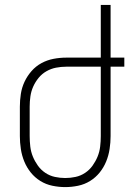

<svg xmlns="http://www.w3.org/2000/svg" viewBox="-20 -755 540 783"><path d="M246 8Q220 8 193.5 2.5Q167 -3 144.5 -17Q122 -31 105.5 -51.5Q89 -72 79 -96.5Q69 -121 65 -147.5Q61 -174 61 -200V-320Q61 -346 65 -372Q69 -398 80 -421.5Q91 -445 108.5 -465Q126 -485 149 -497.5Q172 -510 198 -515Q224 -520 250 -520H391V-735H431V-520H487V-483H431V-200Q431 -174 427 -147.5Q423 -121 413 -96.5Q403 -72 386.5 -51.5Q370 -31 347.5 -17Q325 -3 298.5 2.5Q272 8 246 8ZM246 -29Q267 -29 288 -33.5Q309 -38 327 -50Q345 -62 357.5 -79.5Q370 -97 378 -116.5Q386 -136 388.5 -157.5Q391 -179 391 -200V-483H250Q229 -483 208.5 -479Q188 -475 169.5 -464.5Q151 -454 137.5 -437.5Q124 -421 115.5 -402Q107 -383 104 -362Q101 -341 101 -320V-200Q101 -179 103.5 -157.5Q106 -136 114 -116.5Q122 -97 134.5 -79.5Q147 -62 165 -50Q183 -38 204 -33.5Q225 -29 246 -29Z"/></svg>

Font: Iosevka Term Curly Extralight
Style: Regular
Weight: 200
Designer: Belleve Invis
Foundry: Belleve Invis
Version: Version 32.3.0